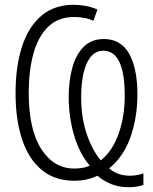

<svg xmlns="http://www.w3.org/2000/svg" viewBox="-20 -745 640 802"><path d="M517 37Q478 37 446 24.5Q414 12 387 -11Q344 10 290 10Q209 10 154.5 -35Q100 -80 72.5 -162Q45 -244 45 -356Q45 -466 71.5 -549Q98 -632 152 -678.5Q206 -725 288 -725Q313 -725 339.5 -720Q366 -715 387 -705L370 -658Q354 -666 333 -670Q312 -674 290 -674Q223 -674 181 -633Q139 -592 119.5 -520.5Q100 -449 100 -358Q100 -204 152.5 -122.5Q205 -41 290 -41Q306 -41 323 -43.5Q340 -46 355 -53Q312 -103 289.5 -179.5Q267 -256 267 -340Q267 -407 282 -462Q297 -517 329.5 -549.5Q362 -582 414 -582Q485 -582 519.5 -520.5Q554 -459 554 -351Q554 -256 525.5 -173.5Q497 -91 436 -42Q452 -27 474.5 -19Q497 -11 523 -11Q552 -11 579 -21V27Q555 37 517 37ZM401 -75Q449 -113 475 -185Q501 -257 501 -345Q501 -533 412 -533Q379 -533 358.5 -507Q338 -481 328.5 -437.5Q319 -394 319 -340Q319 -254 342 -186Q365 -118 401 -75Z"/></svg>

Font: Noto Sans Mono Light
Style: Regular
Weight: 300
Designer: Monotype Design Team
Foundry: Monotype Imaging Inc.
Version: Version 2.014; ttfautohint (v1.8.4.7-5d5b)